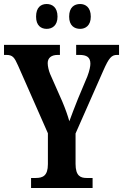

<svg xmlns="http://www.w3.org/2000/svg" viewBox="-20 -938 614 958"><path d="M380 -794C406 -794 433 -810 433 -855C433 -902 406 -918 380 -918C351 -918 325 -902 325 -855C325 -810 351 -794 380 -794ZM213 -794C240 -794 267 -810 267 -855C267 -902 240 -918 213 -918C185 -918 160 -902 160 -855C160 -810 185 -794 213 -794ZM135 0H442V-50H412C382 -50 357 -60 357 -120V-272L496 -587C523 -648 536 -664 564 -664H574V-714H360V-664H376C412 -664 431 -653 431 -620C431 -608 427 -586 416 -557L369 -445C352 -402 337 -364 326 -333C317 -364 307 -393 291 -431L230 -569C223 -586 218 -608 218 -623C218 -648 235 -664 268 -664H279V-714H0V-664H11C44 -664 52 -651 70 -611L219 -273V-119C219 -61 194 -50 158 -50H135Z"/></svg>

Font: Noto Serif Lao ExtraCondensed
Style: Bold
Weight: 700
Width: 2
Designer: Monotype Design Team
Foundry: Monotype Imaging Inc.
Version: Version 2.003